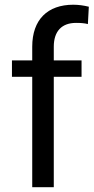

<svg xmlns="http://www.w3.org/2000/svg" viewBox="-20 -780 391 800"><path d="M204.1 0V-460H319.8V-528.3H204.1V-585.4C204.1 -649.9 237.3 -684.6 296.9 -684.6C314.9 -684.6 332 -683.6 346.2 -679.7L350.1 -752C328.6 -757.3 307.1 -760.3 285.2 -760.3C178.2 -760.3 114.3 -698.2 114.3 -585.4V-528.3H29.8V-460H114.3V0Z"/></svg>

Font: Bert Sans
Style: Regular
Weight: 400
Designer: Christian Robertson (Google), Cristiano Sobral
Foundry: Google, Cristiano Sobral
Version: Version 3.101